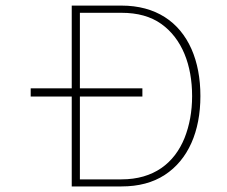

<svg xmlns="http://www.w3.org/2000/svg" viewBox="-20 -670 816 690"><path d="M90.3 -352.5V-323.2H237.8V0H416.5C478 0 529.8 -13.7 572.3 -41.5C656.2 -96.2 700.2 -197.3 700.2 -324.7C700.2 -388.7 689.5 -445.3 668 -494.1C624.5 -591.8 539.6 -649.9 416.5 -649.9H237.8V-352.5ZM670.4 -324.7C670.4 -269.5 661.1 -219.2 643.1 -173.8C606.4 -83.5 532.2 -25.4 416.5 -25.4H267.1V-323.2H491.7V-352.5H267.1V-624H416.5C474.6 -624 522 -610.8 559.6 -584C634.3 -530.8 670.4 -436 670.4 -324.7Z"/></svg>

Font: Estedad Thin
Style: Regular
Weight: 100
Designer: Amin Abedi
Version: Version 7.3